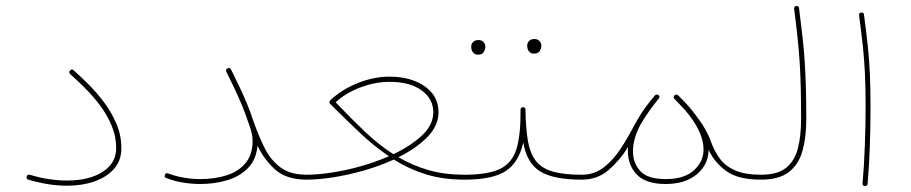

<svg xmlns="http://www.w3.org/2000/svg" viewBox="-20 -620 3073 648"><path d="M70.3 -24.9Q73.2 -32.2 80.6 -30.3Q113.8 -20 145.5 -15.4Q177.2 -10.7 206.1 -10.7Q280.8 -10.7 326.4 -40Q372.1 -69.3 372.1 -119.6Q372.1 -160.2 356.4 -197Q340.8 -233.9 316.4 -265.9Q292 -297.9 265.4 -324.2Q238.8 -350.6 216.8 -370.1Q210.9 -375.5 216.3 -381.8Q222.2 -388.7 228.5 -382.8Q251.5 -362.3 279.1 -335Q306.6 -307.6 331.8 -273.9Q356.9 -240.2 373.3 -201.4Q389.6 -162.6 389.6 -119.6Q389.6 -78.6 365.2 -50.5Q340.8 -22.5 299.1 -7.8Q257.3 6.8 206.1 6.8Q144.5 6.8 75.7 -13.7Q67.4 -16.1 70.3 -24.9Z M536.6 -29.8Q539.1 -37.6 547.4 -34.7Q573.7 -24.9 601.1 -20.3Q628.4 -15.6 656.2 -15.6Q705.6 -15.6 745.6 -28.6Q785.6 -41.5 809.1 -70.1Q832.5 -98.6 832.5 -145Q832.5 -157.7 829.8 -169.4Q827.1 -181.2 823.2 -192.4V-192.9Q821.8 -196.8 819.8 -202.1Q808.1 -237.3 796.9 -264.2Q785.6 -291 773.2 -317.6Q760.7 -344.2 744.1 -377.4Q740.2 -385.7 748 -389.2Q756.3 -393.1 759.8 -385.3Q776.4 -352.1 789.1 -325.2Q801.8 -298.3 813.2 -271Q824.7 -243.7 836.4 -208Q852.5 -162.6 872.3 -122.1Q892.1 -81.5 925 -56.2Q958 -30.8 1013.2 -30.3H1013.7Q1022 -30.3 1022 -22Q1022 -13.7 1013.7 -13.7H1013.2Q946.3 -14.2 908.9 -47.6Q871.6 -81.1 849.1 -127.9Q844.7 -81.1 816.9 -52.7Q789.1 -24.4 746.6 -11.7Q704.1 1 656.2 1Q627 1 598.1 -3.7Q569.3 -8.3 541.5 -19Q533.7 -21.5 536.6 -29.8Z M1004.9 -22Q1004.9 -30.3 1013.7 -30.3Q1052.2 -30.3 1099.9 -37.6Q1147.5 -44.9 1197.3 -58.8Q1247.1 -72.8 1292.5 -92.8Q1243.2 -126 1195.3 -171.1Q1147.5 -216.3 1094.7 -269Q1094.7 -269 1094.2 -269.5Q1090.3 -273.4 1092.8 -278.8Q1092.8 -278.8 1092.8 -279.3Q1093.8 -280.8 1094.2 -281.2Q1094.2 -281.2 1094.7 -281.7Q1133.3 -317.9 1187.3 -339.6Q1241.2 -361.3 1294.4 -361.3Q1366.7 -361.3 1413.3 -328.9Q1460 -296.4 1460 -241.2Q1460 -195.3 1421.6 -156.7Q1383.3 -118.2 1324.7 -89.4Q1373 -61 1427 -45.7Q1481 -30.3 1547.4 -30.3H1547.9Q1556.2 -30.3 1556.2 -22Q1556.2 -13.7 1547.9 -13.7H1547.4Q1475.6 -13.7 1418 -31.5Q1360.4 -49.3 1309.1 -81.5Q1262.2 -60.1 1209.5 -44.9Q1156.7 -29.8 1106 -21.7Q1055.2 -13.7 1013.7 -13.7Q1004.9 -13.7 1004.9 -22ZM1294.4 -343.8Q1247.1 -343.8 1197.5 -325.4Q1147.9 -307.1 1112.8 -274.9Q1164.6 -220.2 1211.4 -175.8Q1258.3 -131.3 1307.6 -99.6Q1365.7 -127 1404.1 -162.8Q1442.4 -198.7 1442.4 -241.2Q1442.4 -286.1 1403.1 -314.9Q1363.8 -343.8 1294.4 -343.8Z M1539.1 -22Q1539.1 -30.3 1547.9 -30.3Q1627.4 -30.3 1668.2 -50.3Q1709 -70.3 1723.4 -118.4Q1737.8 -166.5 1736.8 -249.5Q1736.8 -258.3 1746.1 -258.3Q1753.4 -257.3 1753.4 -250Q1754.4 -188 1761.5 -145.8Q1768.6 -103.5 1787.6 -78.1Q1806.6 -52.7 1844 -41.5Q1881.3 -30.3 1943.4 -30.3H1943.8Q1952.1 -30.3 1952.1 -22Q1952.1 -13.7 1943.8 -13.7H1943.4Q1847.7 -13.7 1802.7 -41.7Q1757.8 -69.8 1746.1 -139.2Q1731 -71.3 1686.5 -42.5Q1642.1 -13.7 1547.9 -13.7Q1539.1 -13.7 1539.1 -22ZM1759.3 -466.8Q1759.3 -474.6 1765.4 -481.4Q1771.5 -488.3 1783.7 -488.3Q1796.9 -488.3 1803.2 -478.5Q1807.1 -472.7 1807.1 -465.8Q1807.1 -457 1801.8 -448Q1796.4 -439 1782.2 -439Q1772.9 -439 1767.8 -443.8Q1762.7 -448.7 1760.7 -455.1Q1759.3 -460.4 1759.3 -466.8ZM1570.3 -463.4Q1570.3 -471.2 1576.4 -478Q1582.5 -484.9 1594.7 -484.9Q1607.9 -484.9 1614.3 -475.1Q1618.2 -469.2 1618.2 -462.4Q1618.2 -453.6 1612.8 -444.6Q1607.4 -435.5 1593.3 -435.5Q1584 -435.5 1578.9 -440.4Q1573.7 -445.3 1571.8 -451.7Q1570.3 -457 1570.3 -463.4Z M1935.5 -22Q1935.5 -30.3 1943.8 -30.3Q1986.3 -30.3 2018.6 -55.7Q2050.8 -81.1 2075.4 -119.1Q2100.1 -157.2 2119.6 -195.3Q2125.5 -206.5 2133.3 -219.2Q2154.8 -256.8 2190.4 -297.9Q2192.9 -300.8 2196.8 -300.8Q2200.2 -300.8 2202.6 -298.8Q2208.5 -293.9 2203.1 -287.1Q2203.1 -287.1 2203.1 -287.1Q2203.1 -287.1 2203.1 -287.1Q2188.5 -269.5 2170.9 -244.9Q2153.3 -220.2 2140.1 -196.8Q2116.2 -149.4 2116.2 -110.4Q2116.2 -69.8 2140.9 -42.7Q2165.5 -15.6 2226.6 -15.6Q2289.6 -15.6 2322 -45.2Q2354.5 -74.7 2354.5 -115.2Q2354.5 -167 2308.6 -228Q2290 -252 2263.7 -278.8Q2260.3 -282.2 2256.8 -285.6Q2250.5 -292 2256.3 -297.9L2256.8 -298.3Q2259.3 -300.8 2262.7 -300.8Q2263.2 -300.8 2263.7 -300.8Q2263.7 -300.8 2263.7 -300.8Q2266.6 -300.3 2268.6 -298.3Q2302.2 -266.1 2325.7 -234.4Q2363.8 -186 2379.4 -142.1Q2390.6 -110.4 2409.2 -85Q2427.7 -59.6 2460.9 -44.9Q2494.1 -30.3 2548.3 -30.3H2548.8Q2557.1 -30.3 2557.1 -22Q2557.1 -13.7 2548.8 -13.7H2548.3Q2470.2 -13.7 2430.4 -43.2Q2390.6 -72.8 2371.6 -114.3Q2371.1 -64.9 2332 -32Q2293 1 2226.6 1Q2160.2 1 2129.6 -30.5Q2099.1 -62 2099.1 -110.4Q2099.1 -116.7 2099.6 -123.5Q2072.8 -80.1 2034.9 -46.9Q1997.1 -13.7 1943.8 -13.7Q1935.5 -13.7 1935.5 -22Z M2540.5 -22Q2540.5 -30.3 2548.8 -30.3Q2603.5 -30.3 2632.6 -53.2Q2661.6 -76.2 2672.6 -118.2Q2683.6 -160.2 2683.6 -216.8Q2683.6 -274.9 2682.6 -320.8Q2681.6 -366.7 2679 -408.4Q2676.3 -450.2 2671.6 -493.9Q2667 -537.6 2660.2 -590.3Q2659.2 -598.6 2667.5 -599.6Q2675.8 -600.6 2676.8 -592.3Q2683.6 -539.6 2688.5 -495.6Q2693.4 -451.7 2696 -409.7Q2698.7 -367.7 2700 -321.3Q2701.2 -274.9 2701.2 -216.8Q2701.2 -156.2 2688.2 -110.4Q2675.3 -64.5 2642.1 -39.1Q2608.9 -13.7 2548.8 -13.7Q2540.5 -13.7 2540.5 -22Z M2879.4 -568.4Q2878.4 -576.7 2886.7 -577.6Q2895 -578.6 2896 -570.3Q2903.8 -511.7 2908.7 -465.8Q2913.6 -419.9 2915.8 -371.8Q2918 -323.7 2918 -259.3Q2918 -198.7 2915.8 -129.9Q2913.6 -61 2908.2 0Q2907.2 8.8 2898.9 7.8Q2890.1 6.8 2891.1 -1Q2896.5 -61 2898.9 -129.9Q2901.4 -198.7 2901.4 -259.3Q2901.4 -323.2 2899.2 -370.8Q2897 -418.5 2892.1 -464.1Q2887.2 -509.8 2879.4 -568.4Z"/></svg>

Font: Mikhak-DS1-FD Thin
Style: Regular
Weight: 100
Designer: Amin Abedi
Version: Version 3.2